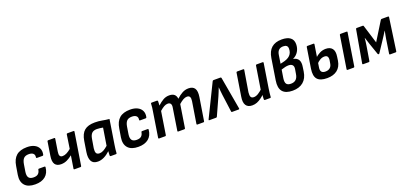

<svg xmlns="http://www.w3.org/2000/svg" viewBox="21 -1644 5488 2605"><g transform="rotate(-20 2764.5 -341.5)"><path d="M229 11Q126 11 79 -42.5Q32 -96 47 -191L67 -312Q82 -409 136.5 -456Q191 -503 291 -503Q354 -503 396.5 -481.5Q439 -460 457.5 -421.5Q476 -383 465 -331Q462 -319 452 -319H370Q358 -319 360 -331Q366 -368 344.5 -386.5Q323 -405 282 -405Q233 -405 208.5 -380Q184 -355 175 -300L158 -194Q150 -138 170 -112Q190 -86 239 -86Q283 -86 305 -105.5Q327 -125 333 -161Q334 -173 345 -173H427Q438 -173 437 -161Q429 -77 375 -33Q321 11 229 11Z M795 0Q785 0 786 -11L815 -195Q778 -165 738 -145.5Q698 -126 651 -126Q590 -126 564 -164Q538 -202 551 -284L582 -481Q584 -492 594 -492H683Q695 -492 693 -481L665 -303Q658 -262 668.5 -242.5Q679 -223 708 -223Q737 -223 768.5 -239.5Q800 -256 830 -282L860 -481Q862 -492 872 -492H961Q973 -492 971 -481L896 -11Q894 0 885 0Z M1133 11Q1064 11 1039.5 -36Q1015 -83 1028 -165L1052 -317Q1068 -416 1120 -459.5Q1172 -503 1270 -503Q1327 -503 1374.5 -493.5Q1422 -484 1476 -479L1420 -125Q1415 -93 1411.5 -65Q1408 -37 1407 -11Q1407 0 1395 0H1319Q1309 0 1308 -11Q1308 -25 1309 -41.5Q1310 -58 1311 -74Q1268 -33 1222.5 -11Q1177 11 1133 11ZM1191 -87Q1219 -87 1247.5 -102Q1276 -117 1314 -150L1354 -399Q1333 -403 1310.5 -406Q1288 -409 1267 -409Q1219 -409 1194.5 -385Q1170 -361 1161 -309L1139 -178Q1133 -134 1144 -110.5Q1155 -87 1191 -87Z M1718 11Q1615 11 1568 -42.5Q1521 -96 1536 -191L1556 -312Q1571 -409 1625.5 -456Q1680 -503 1780 -503Q1843 -503 1885.5 -481.5Q1928 -460 1946.5 -421.5Q1965 -383 1954 -331Q1951 -319 1941 -319H1859Q1847 -319 1849 -331Q1855 -368 1833.5 -386.5Q1812 -405 1771 -405Q1722 -405 1697.5 -380Q1673 -355 1664 -300L1647 -194Q1639 -138 1659 -112Q1679 -86 1728 -86Q1772 -86 1794 -105.5Q1816 -125 1822 -161Q1823 -173 1834 -173H1916Q1927 -173 1926 -161Q1918 -77 1864 -33Q1810 11 1718 11Z M2018 0Q2006 0 2008 -11L2064 -367Q2069 -397 2073 -426.5Q2077 -456 2077 -481Q2077 -492 2088 -492H2166Q2177 -492 2178 -481Q2178 -467 2177 -451.5Q2176 -436 2175 -418Q2217 -457 2257 -480Q2297 -503 2345 -503Q2392 -503 2417.5 -481.5Q2443 -460 2448 -417Q2491 -458 2533.5 -480.5Q2576 -503 2623 -503Q2686 -503 2711.5 -463.5Q2737 -424 2724 -341L2671 -11Q2669 0 2660 0H2571Q2559 0 2561 -12L2611 -324Q2617 -364 2606 -384Q2595 -404 2565 -404Q2539 -404 2510.5 -388Q2482 -372 2447 -341L2395 -11Q2393 0 2383 0H2294Q2283 0 2285 -11L2334 -324Q2342 -364 2330 -384Q2318 -404 2288 -404Q2262 -404 2234.5 -389Q2207 -374 2171 -342L2119 -11Q2117 0 2107 0Z M2743 0Q2731 0 2737 -13L2966 -480Q2971 -492 2982 -492H3082Q3093 -492 3095 -480L3177 -13Q3179 0 3166 0H3072Q3062 0 3061 -9L3027 -263Q3024 -291 3021 -318Q3018 -345 3016 -374H3015Q3004 -345 2993 -318Q2982 -291 2970 -263L2855 -9Q2851 0 2841 0Z M3361 11Q3298 11 3271.5 -30.5Q3245 -72 3259 -154L3311 -481Q3313 -492 3323 -492H3411Q3424 -492 3422 -481L3371 -172Q3366 -128 3377 -107.5Q3388 -87 3419 -87Q3450 -87 3483.5 -107.5Q3517 -128 3558 -167L3553 -89Q3524 -60 3493.5 -37.5Q3463 -15 3431 -2Q3399 11 3361 11ZM3546 0Q3535 0 3534 -11Q3534 -30 3535.5 -51Q3537 -72 3540 -92L3537 -136L3592 -481Q3594 -492 3604 -492H3692Q3704 -492 3702 -480L3646 -125Q3641 -95 3638 -66Q3635 -37 3633 -11Q3633 0 3622 0Z M3945 11Q3844 11 3800.5 -41Q3757 -93 3774 -199L3822 -504Q3837 -600 3891 -647Q3945 -694 4038 -694Q4119 -694 4161 -662Q4203 -630 4203 -568Q4203 -510 4175 -463.5Q4147 -417 4097 -394V-392Q4150 -382 4171 -345.5Q4192 -309 4181 -244L4172 -182Q4158 -88 4099.5 -38.5Q4041 11 3945 11ZM3955 -86Q4047 -86 4062 -187L4073 -252Q4080 -292 4062 -312Q4044 -332 4005 -332Q3985 -332 3958.5 -326.5Q3932 -321 3900 -310L3881 -191Q3873 -135 3890.5 -110.5Q3908 -86 3955 -86ZM3913 -389 3944 -396Q4021 -412 4056 -448Q4091 -484 4091 -542Q4091 -572 4074.5 -585.5Q4058 -599 4026 -599Q3986 -599 3962.5 -577.5Q3939 -556 3932 -511Z M4443 11Q4343 11 4302.5 -35.5Q4262 -82 4278 -185L4325 -481Q4327 -492 4337 -492H4426Q4437 -492 4436 -481L4386 -164Q4379 -123 4395 -102Q4411 -81 4451 -81Q4491 -81 4516 -101.5Q4541 -122 4547 -162L4555 -208Q4559 -244 4546.5 -261Q4534 -278 4504 -278Q4471 -278 4441 -260.5Q4411 -243 4383 -212L4395 -296Q4429 -329 4469.5 -349.5Q4510 -370 4556 -370Q4619 -370 4649 -332Q4679 -294 4667 -217L4659 -161Q4645 -76 4589.5 -32.5Q4534 11 4443 11ZM4739 0Q4727 0 4729 -12L4803 -481Q4805 -492 4816 -492H4904Q4916 -492 4914 -481L4840 -12Q4837 0 4828 0Z M4963 0Q4953 0 4954 -11L5037 -481Q5038 -492 5050 -492H5139Q5147 -492 5149 -483L5231 -218L5395 -483Q5401 -492 5410 -492H5503Q5514 -492 5513 -481L5446 -11Q5445 0 5434 0H5352Q5341 0 5343 -11L5374 -215Q5378 -242 5384 -271Q5390 -300 5395 -327H5393Q5378 -302 5361.5 -276.5Q5345 -251 5330 -228L5221 -63Q5217 -56 5208 -56Q5205 -56 5202 -57Q5199 -58 5197 -63L5139 -230Q5132 -253 5123.5 -278.5Q5115 -304 5108 -327H5106Q5103 -301 5100 -273Q5097 -245 5092 -217L5058 -11Q5056 0 5046 0Z"/></g></svg>

Font: Sofia Sans Semi Condensed
Style: Bold Italic
Weight: 700
Italic angle: -9°
Version: Version 4.100